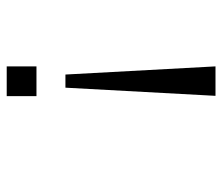

<svg xmlns="http://www.w3.org/2000/svg" viewBox="-66 -612 677 586"><g transform="rotate(90 273.0 -318.5)"><path d="M272 -637.2 247.1 -179.2H207L182.1 -637.2ZM272.9 0H182.1V-90.8H272.9Z"/></g></svg>

Font: Anonymous Pro
Style: Regular
Weight: 400
Monospace: yes
Designer: Mark Simonson
Version: Version 1.003